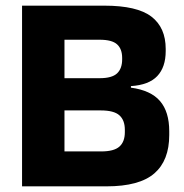

<svg xmlns="http://www.w3.org/2000/svg" viewBox="-20 -659 650 679"><path d="M169.5 0V-123.5H338Q383 -123.5 402.2 -140.5Q421.5 -157.5 421.5 -191.5V-200Q421.5 -234 402.2 -251.2Q383 -268.5 336.5 -268.5H167V-382.5H332.5Q376 -382.5 394 -399.5Q412 -416.5 412 -449V-454Q412 -486 394 -502.2Q376 -518.5 332.5 -518.5H166.5V-639H349Q465 -639 515.5 -600.2Q566 -561.5 566 -486V-478.5Q566 -421.5 536.2 -390Q506.5 -358.5 443 -354.5V-349Q513.5 -339.5 546 -301.5Q578.5 -263.5 578.5 -195V-181.5Q578.5 -91.5 525.8 -45.8Q473 0 357 0ZM58 0V-639H208V0Z"/></svg>

Font: Anek Latin
Style: Bold
Weight: 700
Designer: Yesha Goshar
Foundry: Ek Type
Version: Version 1.003